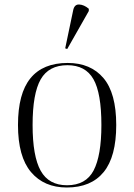

<svg xmlns="http://www.w3.org/2000/svg" viewBox="-20 -824 596 854"><path d="M277 10Q176 10 118 -58.5Q60 -127 60 -268Q60 -408 115.5 -476Q171 -544 281 -544Q383 -544 440 -477Q497 -410 497 -268Q497 -127 441 -58.5Q385 10 277 10ZM278 0Q362 0 396.5 -66Q431 -132 431 -268Q431 -410 395.5 -472Q360 -534 280 -534Q197 -534 161 -471Q125 -408 125 -268Q125 -129 161 -64.5Q197 0 278 0ZM279 -606 270 -609 305 -776Q310 -805 332 -804Q354 -803 375 -785V-775Z"/></svg>

Font: Noto Serif Display Light
Style: Regular
Weight: 300
Designer: Monotype Design Team
Foundry: Monotype Imaging Inc.
Version: Version 2.009